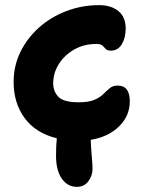

<svg xmlns="http://www.w3.org/2000/svg" viewBox="-20 -539 570 747"><path d="M279 188Q243 188 220.5 156Q198 124 198 67Q198 27 201 -1Q119 -21 76 -79.5Q33 -138 33 -220Q33 -283 59.5 -337Q86 -391 132 -432Q178 -473 238.5 -496Q299 -519 366 -519Q412 -519 440.5 -496Q469 -473 469 -428Q469 -392 454 -367Q439 -342 412 -342Q397 -342 391.5 -348.5Q386 -355 379 -361.5Q372 -368 355 -368Q307 -368 269 -346.5Q231 -325 209 -290Q187 -255 187 -215Q187 -183 207.5 -162Q228 -141 286 -141Q325 -141 347 -150.5Q369 -160 382 -173Q395 -186 407 -196Q419 -206 438 -206Q485 -206 485 -145Q485 -88 443 -47Q401 -6 333 5Q334 34 337 68.5Q340 103 340 118Q340 144 324 166Q308 188 279 188Z"/></svg>

Font: Shantell Sans Normal
Style: Bold
Weight: 700
Designer: Stephen Nixon, Anya Danilova, Shantell Martin
Foundry: Arrow Type
Version: Version 1.009;[a7da0bfa3]